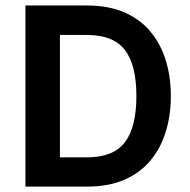

<svg xmlns="http://www.w3.org/2000/svg" viewBox="-20 -694 705 714"><path d="M615.4 -336.8Q615.4 -405.5 597.4 -466.3Q579.5 -527.1 541.6 -573.9Q503.8 -620.6 444.6 -647.1Q385.5 -673.6 302.6 -673.6H74.6V0H302.6Q385.5 0 444.6 -26.5Q503.8 -53 541.6 -99.7Q579.5 -146.5 597.4 -207.3Q615.4 -268.2 615.4 -336.8ZM487.2 -336.8Q487.2 -221.4 444.5 -165.1Q401.9 -108.8 302.6 -108.8H202.8V-564H302.6Q401.9 -564 444.5 -508.1Q487.2 -452.1 487.2 -336.8Z"/></svg>

Font: Estedad-VF-FD Black
Style: Regular
Weight: 900
Designer: Amin Abedi
Version: Version 4.000